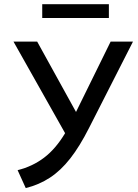

<svg xmlns="http://www.w3.org/2000/svg" viewBox="-20 -902 670 932"><path d="M105 11 65.5 -76Q138 -94 194.2 -136.8Q250.5 -179.5 296 -255.5L45.5 -700H160.5L349 -358.5L517 -700H625.5L412 -280.5Q367 -191.5 321 -132.8Q275 -74 222.2 -39.5Q169.5 -5 105 11ZM185 -814.5V-881.5H508.5V-814.5Z"/></svg>

Font: Geologica Light
Style: Regular
Weight: 300
Designer: Sindre Bremnes, Frode Helland
Foundry: Monokrom Skriftforlag AS
Version: Version 1.010; ttfautohint (v1.8.4.7-5d5b);gftools[0.9.28]